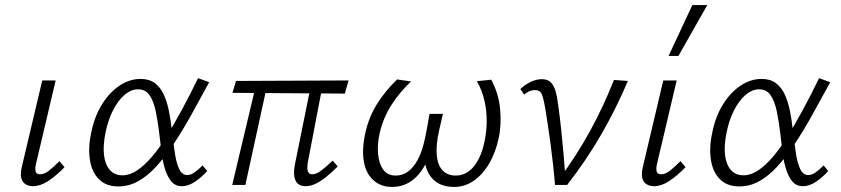

<svg xmlns="http://www.w3.org/2000/svg" viewBox="-20 -731 3326 759"><path d="M111 5Q93 5 80.5 -3Q68 -11 64 -27.5Q60 -44 66 -70L147 -413H200L122 -82Q118 -64 121 -53Q124 -42 139 -42Q155 -42 173 -56Q191 -70 215 -94L235 -70Q201 -35 170 -15Q139 5 111 5Z M448 6Q399 6 370.5 -23Q342 -52 335 -101.5Q328 -151 341 -209Q354 -272 383.5 -319Q413 -366 452.5 -392.5Q492 -419 536 -419Q570 -419 592 -402.5Q614 -386 627 -358Q640 -330 647.5 -293.5Q655 -257 659 -217Q665 -172 670.5 -131Q676 -90 687.5 -64.5Q699 -39 720 -39Q735 -39 750.5 -50.5Q766 -62 781 -77L799 -55Q780 -33 753 -14Q726 5 699 5Q673 5 657.5 -13.5Q642 -32 632.5 -62Q623 -92 618.5 -128.5Q614 -165 610 -200Q604 -252 595.5 -292Q587 -332 571 -355Q555 -378 526 -378Q498 -378 472 -355.5Q446 -333 426.5 -294.5Q407 -256 397 -206Q387 -157 391 -119.5Q395 -82 413.5 -60Q432 -38 464 -38Q493 -38 521.5 -57Q550 -76 579.5 -110Q609 -144 638.5 -192Q668 -240 699.5 -298Q731 -356 763 -422L807 -406Q769 -336 734.5 -274Q700 -212 665.5 -160.5Q631 -109 597 -72Q563 -35 526 -14.5Q489 6 448 6Z M1188 5Q1170 5 1158.5 -4Q1147 -13 1143.5 -33Q1140 -53 1147 -87L1212 -408H1258L1197 -90Q1195 -78 1195 -67Q1195 -56 1199.5 -49Q1204 -42 1215 -42Q1230 -42 1249.5 -56.5Q1269 -71 1295 -96L1315 -73Q1292 -50 1270.5 -32.5Q1249 -15 1228.5 -5Q1208 5 1188 5ZM898 0 995 -408H1039L950 0ZM1343 -361 899 -364 913 -411 1358 -413Z M1530 8Q1485 8 1455.5 -19Q1426 -46 1418 -94.5Q1410 -143 1425 -209Q1439 -270 1471 -321Q1503 -372 1550 -417L1605 -409Q1561 -368 1528 -317Q1495 -266 1481 -205Q1471 -161 1474.5 -122.5Q1478 -84 1495 -60.5Q1512 -37 1544 -37Q1573 -37 1594.5 -54Q1616 -71 1630.5 -98Q1645 -125 1653.5 -157Q1662 -189 1667 -219L1678 -281H1731L1716 -216Q1703 -158 1706.5 -118Q1710 -78 1729.5 -57.5Q1749 -37 1782 -37Q1811 -37 1833.5 -54Q1856 -71 1872 -102Q1888 -133 1896 -175Q1904 -213 1904 -254Q1904 -295 1894.5 -335.5Q1885 -376 1865 -410L1922 -416Q1951 -362 1957 -300.5Q1963 -239 1951 -183Q1939 -128 1914 -85Q1889 -42 1853.5 -17Q1818 8 1775 8Q1715 8 1684.5 -30.5Q1654 -69 1658 -132L1682 -127Q1657 -59 1619 -25.5Q1581 8 1530 8Z M2174 0Q2171 -38 2166.5 -79Q2162 -120 2156.5 -161Q2151 -202 2145.5 -238.5Q2140 -275 2135 -305Q2128 -345 2121 -360Q2114 -375 2094 -375Q2084 -375 2073 -370.5Q2062 -366 2052 -357L2037 -379Q2056 -397 2078.5 -407.5Q2101 -418 2121 -418Q2145 -418 2157.5 -405.5Q2170 -393 2176.5 -369.5Q2183 -346 2187 -312Q2194 -263 2199 -213.5Q2204 -164 2208.5 -114.5Q2213 -65 2215 -16L2188 -20Q2259 -115 2313 -214Q2367 -313 2407 -415L2462 -411Q2417 -304 2358 -201.5Q2299 -99 2222 0Z M2566 5Q2548 5 2535.5 -3Q2523 -11 2519 -27.5Q2515 -44 2521 -70L2602 -413H2655L2577 -82Q2573 -64 2576 -53Q2579 -42 2594 -42Q2610 -42 2628 -56Q2646 -70 2670 -94L2690 -70Q2656 -35 2625 -15Q2594 5 2566 5ZM2623 -510 2717 -711H2776L2662 -510Z M2903 6Q2854 6 2825.5 -23Q2797 -52 2790 -101.5Q2783 -151 2796 -209Q2809 -272 2838.5 -319Q2868 -366 2907.5 -392.5Q2947 -419 2991 -419Q3025 -419 3047 -402.5Q3069 -386 3082 -358Q3095 -330 3102.5 -293.5Q3110 -257 3114 -217Q3120 -172 3125.5 -131Q3131 -90 3142.5 -64.5Q3154 -39 3175 -39Q3190 -39 3205.5 -50.5Q3221 -62 3236 -77L3254 -55Q3235 -33 3208 -14Q3181 5 3154 5Q3128 5 3112.5 -13.5Q3097 -32 3087.5 -62Q3078 -92 3073.5 -128.5Q3069 -165 3065 -200Q3059 -252 3050.5 -292Q3042 -332 3026 -355Q3010 -378 2981 -378Q2953 -378 2927 -355.5Q2901 -333 2881.5 -294.5Q2862 -256 2852 -206Q2842 -157 2846 -119.5Q2850 -82 2868.5 -60Q2887 -38 2919 -38Q2948 -38 2976.5 -57Q3005 -76 3034.5 -110Q3064 -144 3093.5 -192Q3123 -240 3154.5 -298Q3186 -356 3218 -422L3262 -406Q3224 -336 3189.5 -274Q3155 -212 3120.5 -160.5Q3086 -109 3052 -72Q3018 -35 2981 -14.5Q2944 6 2903 6Z"/></svg>

Font: Ysabeau Office Light
Style: Italic
Weight: 300
Italic angle: -12°
Designer: Christian Thalmann (Catharsis Fonts)
Version: Version 2.001;gftools[0.9.30]; featfreeze: tnum,lnum,ss02